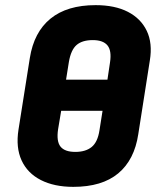

<svg xmlns="http://www.w3.org/2000/svg" viewBox="-20 -715 607 747"><path d="M265 12Q191 12 139 -14.5Q87 -41 64 -91Q41 -141 52 -211L96 -489Q112 -590 176.5 -642.5Q241 -695 352 -695Q427 -695 477.5 -669Q528 -643 551 -595Q574 -547 563 -480L518 -193Q503 -93 440 -40.5Q377 12 265 12ZM273 -124Q313 -124 336.5 -143Q360 -162 367 -208L379 -284H218L206 -212Q199 -165 215.5 -144.5Q232 -124 273 -124ZM237 -405H398L408 -472Q415 -518 398 -538.5Q381 -559 341 -559Q300 -559 278 -540Q256 -521 248 -474Z"/></svg>

Font: Sofia Sans Black
Style: Italic
Weight: 900
Italic angle: -9°
Version: Version 4.100-B